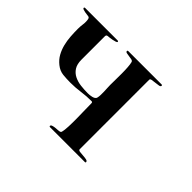

<svg xmlns="http://www.w3.org/2000/svg" viewBox="-139 -1009 1277 1277"><g transform="rotate(45 500.0 -370.0)"><path d="M264 -704 263 -703 260 -696V-473Q260 -430 276.5 -404.5Q293 -379 320 -365.5Q347 -352 380.5 -348Q414 -344 449 -344Q456 -344 466 -345Q476 -346 486 -348.5Q496 -351 503.5 -356Q511 -361 513 -369Q516 -381 516.5 -396.5Q517 -412 516.5 -428Q516 -444 515 -460Q514 -476 514 -489Q514 -507 514.5 -536Q515 -565 515 -596Q515 -627 513 -654.5Q511 -682 507 -697Q504 -706 492.5 -708.5Q481 -711 467.5 -712.5Q454 -714 443.5 -716.5Q433 -719 433 -727Q433 -733 440 -733H754Q760 -733 760 -727Q760 -718 746.5 -715.5Q733 -713 716.5 -711.5Q700 -710 686.5 -707.5Q673 -705 673 -697V-43Q673 -34 687 -32Q701 -30 718.5 -29Q736 -28 750 -25Q764 -22 764 -11Q764 -9 761.5 -8Q759 -7 757 -7H431Q429 -7 426 -8Q423 -9 423 -12Q423 -20 432.5 -23.5Q442 -27 454.5 -28.5Q467 -30 479.5 -30.5Q492 -31 497 -33Q505 -35 507 -43Q512 -62 513.5 -98Q515 -134 514.5 -174.5Q514 -215 513 -253.5Q512 -292 512 -315Q512 -325 502 -325Q455 -325 409 -318.5Q363 -312 316 -312Q280 -312 246 -315.5Q212 -319 182 -343Q153 -366 136.5 -396Q120 -426 111.5 -460Q103 -494 100.5 -530Q98 -566 98 -600Q98 -623 101.5 -648.5Q105 -674 100 -697Q98 -702 96.5 -704Q95 -706 90 -708Q86 -709 76 -710Q66 -711 55 -713Q44 -715 35.5 -718Q27 -721 27 -727Q27 -733 34 -733H341Q347 -733 347 -727Q347 -722 336.5 -718.5Q326 -715 313 -712.5Q300 -710 287.5 -708.5Q275 -707 271 -707Z"/></g></svg>

Font: SoukouMincho
Style: Regular
Weight: 400
Designer: Dr. Ken Lunde (project architect, glyph set definition & overall production); Masataka HATTORI  (production & ideograph 
Foundry: Adobe Systems Incorporated
Version: Version 1.00